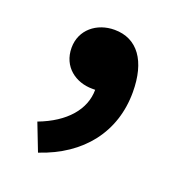

<svg xmlns="http://www.w3.org/2000/svg" viewBox="-83 -247 490 530"><g transform="rotate(20 162.5 17.5)"><path d="M84 213C204 173 273 84 273 -33C273 -124 235 -178 167 -178C115 -178 72 -144 72 -91C72 -35 116 -4 164 -4C167 -4 170 -4 173 -4C173 54 130 104 53 133Z"/></g></svg>

Font: Noto Sans Japanese Bold
Style: Bold
Weight: 700
Designer: Ryoko NISHIZUKA (kana & ideographs); Paul D. Hunt (Latin, Greek & Cyrillic); Wenlong ZHANG (bopomofo); Sandoll Communica
Foundry: Adobe Systems Incorporated
Version: Version 1.000;PS 1;hotconv 1.0.78;makeotf.lib2.5.61930